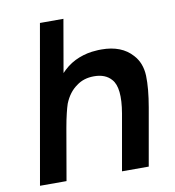

<svg xmlns="http://www.w3.org/2000/svg" viewBox="-83 -824 819 898"><g transform="rotate(-10 326.0 -375.0)"><path d="M599 -272 551 0H424L471 -266.5Q491.5 -387 454 -428Q426 -460.5 372 -460.5Q322.5 -460.5 288.5 -434.5Q250 -408 229 -356Q223.5 -340 216.8 -312.2Q210 -284.5 203 -245L160.5 0H34.5L166.5 -750H278L234.5 -500L248 -513.5Q280 -543.5 320.5 -559.2Q361 -575 403 -577Q407 -577.5 413.2 -577.8Q419.5 -578 428 -578Q523.5 -578 574 -521Q610 -482 612.5 -421Q614.5 -360.5 599 -272Z"/></g></svg>

Font: Russisch Sans
Style: Bold Italic
Weight: 700
Italic angle: -10°
Designer: Michael Sharanda (font) & Cristiano Sobral (main changes)
Foundry: Michael Sharanda
Version: Version 2.00;September 8, 2020;FontCreator 13.0.0.2681 64-bi